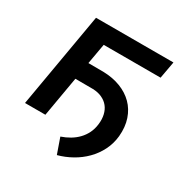

<svg xmlns="http://www.w3.org/2000/svg" viewBox="-155 -657 897 928"><g transform="rotate(30 293.5 -193.5)"><path d="M533.2 -433.6H215.8L195.8 -320.3L281.7 -319.8Q333 -318.4 375.5 -302Q418 -285.6 447.5 -256.1Q477.1 -226.6 491.5 -184.1Q505.9 -141.6 501 -88.4Q496.6 -44.9 477.8 -7.6Q459 29.8 429.7 59.3Q400.4 88.9 363.3 109.6Q326.2 130.4 286.1 141.1L255.9 55.2Q281.7 46.4 304 33.2Q326.2 20 343.3 2.2Q360.4 -15.6 371.6 -38.3Q382.8 -61 386.2 -89.4Q389.6 -118.2 384 -142.3Q378.4 -166.5 364.5 -183.8Q350.6 -201.2 328.6 -211.4Q306.6 -221.7 277.3 -222.7L179.2 -223.1L140.6 0H26.9L118.2 -528.3H550.3Z"/></g></svg>

Font: Roboto Mono Medium
Style: Italic
Weight: 500
Designer: Google
Version: Version 2.000985; 2015; ttfautohint (v1.3)